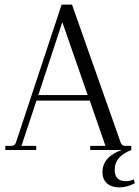

<svg xmlns="http://www.w3.org/2000/svg" viewBox="-20 -650 604 832"><path d="M560 127 564 144Q531 162 497 162Q463 162 443.5 144.5Q424 127 424 96Q424 30 507 0H371V-18H437L369 -214H138L73 -18H137V0H3V-18H30Q44 -18 49 -32L247 -630H292L503 -32Q508 -18 522 -18H549V0Q477 28 477 85Q477 135 525 135Q545 135 560 127ZM146 -238H360L250 -554Z"/></svg>

Font: Arapey Thin
Style: Regular
Weight: 100
Designer: Eduardo Rodriguez Tunni
Foundry: Eduardo Rodriguez Tunni
Version: Version 4.000;hotconv 1.0.109;makeotfexe 2.5.65596